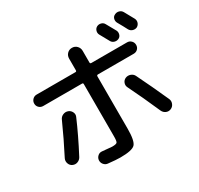

<svg xmlns="http://www.w3.org/2000/svg" viewBox="-177 -1055 1354 1305"><g transform="rotate(-30 500.0 -403.0)"><path d="M746.1 -693.4Q711.9 -754.9 706.1 -765.6Q698.2 -780.3 703.1 -796.9Q708 -813.5 722.7 -821.3Q738.3 -829.1 755.4 -824.2Q772.5 -819.3 780.3 -803.7Q815.4 -740.2 821.3 -730.5Q829.1 -715.8 824.2 -698.2Q819.3 -680.7 803.2 -673.8Q787.1 -667 770.5 -672.4Q753.9 -677.7 746.1 -693.4ZM927.7 -813.5Q956.1 -763.7 969.7 -737.3Q977.5 -721.7 972.2 -705.1Q966.8 -688.5 951.2 -679.7Q935.5 -672.9 918.5 -678.2Q901.4 -683.6 892.6 -700.2Q879.9 -725.6 851.6 -775.4Q843.8 -790 848.1 -807.1Q852.5 -824.2 869.1 -831.1Q884.8 -838.9 901.9 -834Q918.9 -829.1 927.7 -813.5ZM843.8 -625Q862.3 -625 875.5 -611.8Q888.7 -598.6 888.7 -579.6Q888.7 -560.5 876 -547.9Q863.3 -535.2 843.8 -535.2H563.5Q554.7 -535.2 553.7 -526.4V-115.2Q553.7 -19.5 529.8 5.4Q505.9 30.3 414.1 30.3Q380.9 30.3 318.4 23.4Q299.8 21.5 287.6 6.3Q275.4 -8.8 277.3 -28.3Q279.3 -45.9 293 -58.1Q306.6 -70.3 325.2 -68.4Q382.8 -62.5 401.4 -61.5Q433.6 -61.5 440.4 -69.8Q447.3 -78.1 447.3 -115.2V-526.4Q447.3 -535.2 438.5 -535.2H133.8Q115.2 -535.2 102.1 -547.9Q88.9 -560.5 88.9 -579.6Q88.9 -598.6 102.1 -611.8Q115.2 -625 133.8 -625H438.5Q447.3 -625 447.3 -633.8V-725.6Q447.3 -749 462.4 -764.6Q477.5 -780.3 500 -780.3Q523.4 -780.3 538.6 -764.2Q553.7 -748 553.7 -725.6V-633.8Q553.7 -625 563.5 -625ZM105.5 -88.9Q87.9 -96.7 81.1 -116.2Q74.2 -135.7 83 -154.3Q143.6 -271.5 197.3 -391.6Q205.1 -410.2 224.1 -418.5Q243.2 -426.8 262.7 -419.9Q281.2 -413.1 290 -395Q298.8 -377 291 -359.4Q242.2 -245.1 171.9 -111.3Q162.1 -93.8 143.1 -86.9Q124 -80.1 105.5 -88.9ZM808.6 -110.4Q748 -249 693.4 -359.4Q684.6 -377 691.4 -395Q698.2 -413.1 715.8 -420.9Q734.4 -428.7 753.9 -421.9Q773.4 -415 782.2 -397.5Q840.8 -278.3 899.4 -147.5Q907.2 -128.9 899.4 -109.9Q891.6 -90.8 873 -83Q854.5 -75.2 835.9 -83Q817.4 -90.8 808.6 -110.4Z"/></g></svg>

Font: Rounded Mgen+ 2m medium
Style: Regular
Weight: 500
Designer: [Source Han Sans]
Ryoko NISHIZUKA  (kana & ideographs); Paul D. Hunt (Latin, Greek & Cyrillic); Wenlong ZHANG  (bopomofo
Version: Version 1.059.20150602